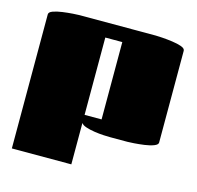

<svg xmlns="http://www.w3.org/2000/svg" viewBox="-99 -604 897 873"><g transform="rotate(15 350.0 -167.5)"><path d="M310 165H30V-466Q30 -477 48 -483.5Q66 -490 91.5 -493.5Q117 -497 139.5 -498.5Q162 -500 170 -500H530Q538 -500 560.5 -498.5Q583 -497 608.5 -493.5Q634 -490 652 -483.5Q670 -477 670 -466V-34Q670 -24 652 -17Q634 -10 608.5 -6.5Q583 -3 560.5 -1.5Q538 0 530 0H449Q439 0 418 -1Q397 -2 374 -5.5Q351 -9 333 -15Q315 -21 310 -30ZM310 -68H390V-432H310Z"/></g></svg>

Font: Gajraj One
Style: Regular
Weight: 400
Designer: Saurabh Sharma
Foundry: Saurabh Sharma
Version: Version 1.000